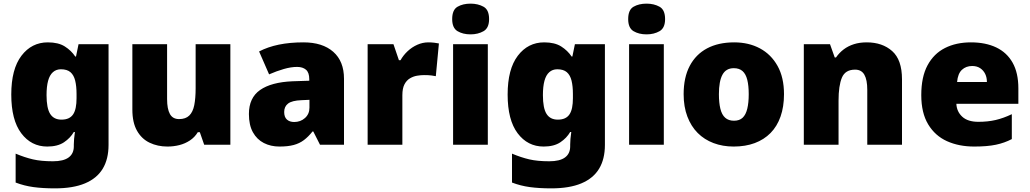

<svg xmlns="http://www.w3.org/2000/svg" viewBox="-20 -796 5663 1056"><path d="M243 -563Q301 -563 336.5 -540.5Q372 -518 394 -485H398L412 -553H577V1Q577 79 545 132Q513 185 447.5 212.5Q382 240 282 240Q215 240 164 233Q113 226 66 208V49Q116 70 161 80.5Q206 91 271 91Q329 91 357.5 70Q386 49 386 9V-1Q386 -14 387.5 -32Q389 -50 392 -70H386Q367 -37 332 -13.5Q297 10 240 10Q152 10 97 -63Q42 -136 42 -276Q42 -416 98 -489.5Q154 -563 243 -563ZM315 -415Q289 -415 271 -399Q253 -383 244.5 -351.5Q236 -320 236 -273Q236 -201 256 -169.5Q276 -138 318 -138Q341 -138 357 -145.5Q373 -153 382.5 -167.5Q392 -182 396.5 -204Q401 -226 401 -256V-279Q401 -322 393.5 -352.5Q386 -383 367.5 -399Q349 -415 315 -415Z M1247 -553V0H1103L1079 -69H1068Q1051 -41 1024.5 -23.5Q998 -6 966.5 2Q935 10 901 10Q847 10 803 -11Q759 -32 733.5 -77Q708 -122 708 -193V-553H899V-251Q899 -197 914.5 -169Q930 -141 965 -141Q1001 -141 1021 -160.5Q1041 -180 1048.5 -218Q1056 -256 1056 -311V-553Z M1649 -563Q1754 -563 1813 -511Q1872 -459 1872 -363V0H1740L1703 -73H1699Q1676 -44 1651.5 -25.5Q1627 -7 1595 1.5Q1563 10 1517 10Q1469 10 1431 -9.5Q1393 -29 1371 -68.5Q1349 -108 1349 -169Q1349 -258 1410.5 -301Q1472 -344 1589 -349L1681 -352V-360Q1681 -397 1663 -412.5Q1645 -428 1614 -428Q1581 -428 1541 -416.5Q1501 -405 1460 -387L1405 -513Q1453 -538 1513.5 -550.5Q1574 -563 1649 -563ZM1638 -245Q1586 -243 1564.5 -226.5Q1543 -210 1543 -180Q1543 -152 1558 -138.5Q1573 -125 1598 -125Q1633 -125 1657.5 -147Q1682 -169 1682 -204V-247Z M2336 -563Q2352 -563 2369 -561Q2386 -559 2394 -557L2377 -377Q2367 -379 2352.5 -381Q2338 -383 2312 -383Q2294 -383 2273.5 -379.5Q2253 -376 2234.5 -365Q2216 -354 2204.5 -332Q2193 -310 2193 -272V0H2002V-553H2144L2174 -465H2183Q2198 -492 2222 -514.5Q2246 -537 2275.5 -550Q2305 -563 2336 -563Z M2663 -553V0H2472V-553ZM2568 -776Q2609 -776 2639.5 -759Q2670 -742 2670 -691Q2670 -642 2639.5 -624.5Q2609 -607 2568 -607Q2526 -607 2496.5 -624.5Q2467 -642 2467 -691Q2467 -742 2496.5 -759Q2526 -776 2568 -776Z M2973 -563Q3031 -563 3066.5 -540.5Q3102 -518 3124 -485H3128L3142 -553H3307V1Q3307 79 3275 132Q3243 185 3177.5 212.5Q3112 240 3012 240Q2945 240 2894 233Q2843 226 2796 208V49Q2846 70 2891 80.5Q2936 91 3001 91Q3059 91 3087.5 70Q3116 49 3116 9V-1Q3116 -14 3117.5 -32Q3119 -50 3122 -70H3116Q3097 -37 3062 -13.5Q3027 10 2970 10Q2882 10 2827 -63Q2772 -136 2772 -276Q2772 -416 2828 -489.5Q2884 -563 2973 -563ZM3045 -415Q3019 -415 3001 -399Q2983 -383 2974.5 -351.5Q2966 -320 2966 -273Q2966 -201 2986 -169.5Q3006 -138 3048 -138Q3071 -138 3087 -145.5Q3103 -153 3112.5 -167.5Q3122 -182 3126.5 -204Q3131 -226 3131 -256V-279Q3131 -322 3123.5 -352.5Q3116 -383 3097.5 -399Q3079 -415 3045 -415Z M3631 -553V0H3440V-553ZM3536 -776Q3577 -776 3607.5 -759Q3638 -742 3638 -691Q3638 -642 3607.5 -624.5Q3577 -607 3536 -607Q3494 -607 3464.5 -624.5Q3435 -642 3435 -691Q3435 -742 3464.5 -759Q3494 -776 3536 -776Z M4292 -278Q4292 -209 4273 -155Q4254 -101 4218 -64.5Q4182 -28 4131 -9Q4080 10 4015 10Q3955 10 3904.5 -9Q3854 -28 3817.5 -64.5Q3781 -101 3760.5 -155Q3740 -209 3740 -278Q3740 -370 3773.5 -433.5Q3807 -497 3869 -530Q3931 -563 4018 -563Q4098 -563 4159.5 -530Q4221 -497 4256.5 -433.5Q4292 -370 4292 -278ZM3934 -278Q3934 -231 3942 -198Q3950 -165 3968.5 -148.5Q3987 -132 4017 -132Q4047 -132 4064.5 -148.5Q4082 -165 4090 -198Q4098 -231 4098 -278Q4098 -325 4090 -357Q4082 -389 4064 -405Q4046 -421 4016 -421Q3973 -421 3953.5 -385Q3934 -349 3934 -278Z M4747 -563Q4833 -563 4887 -515Q4941 -467 4941 -360V0H4750V-302Q4750 -357 4734 -385Q4718 -413 4683 -413Q4629 -413 4610.5 -369Q4592 -325 4592 -242V0H4401V-553H4545L4571 -480H4578Q4596 -506 4620.5 -524.5Q4645 -543 4676.5 -553Q4708 -563 4747 -563Z M5320 -563Q5401 -563 5459.5 -535Q5518 -507 5549.5 -451Q5581 -395 5581 -310V-225H5240Q5242 -182 5272.5 -154Q5303 -126 5361 -126Q5413 -126 5456 -136Q5499 -146 5545 -168V-31Q5505 -10 5457.5 0Q5410 10 5338 10Q5254 10 5188.5 -19.5Q5123 -49 5085 -112Q5047 -175 5047 -273Q5047 -373 5081.5 -437Q5116 -501 5177.5 -532Q5239 -563 5320 -563ZM5327 -433Q5293 -433 5270.5 -412Q5248 -391 5244 -345H5408Q5408 -370 5398.5 -389.5Q5389 -409 5371 -421Q5353 -433 5327 -433Z"/></svg>

Font: Noto Sans Hebrew Thin Black
Style: Regular
Weight: 900
Version: Version 3.001